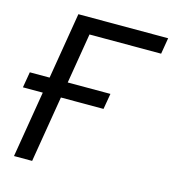

<svg xmlns="http://www.w3.org/2000/svg" viewBox="-119 -818 821 909"><g transform="rotate(15 291.0 -364.0)"><path d="M593.3 -727.5 580.1 -648.4H229L121.6 0H32.7L153.3 -727.5ZM-10.7 -325.2 2.4 -402.3H397.5L384.3 -325.2Z"/></g></svg>

Font: Inter 28pt
Style: Italic
Weight: 400
Italic angle: -9.3988°
Designer: Rasmus Andersson
Foundry: rsms
Version: Version 4.001;git-66647c0bb